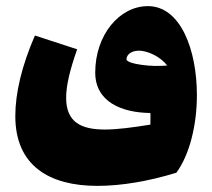

<svg xmlns="http://www.w3.org/2000/svg" viewBox="-20 -432 692 627"><path d="M463 -412C370 -412 291 -318 291 -195C291 -99 378 -64 471 -63C472 -51 471 -38 471 -25C414 -16 364 -9 323 -9C243 -9 196 -34 196 -113C196 -154 209 -206 232 -271L94 -316C51 -217 30 -128 30 -53C30 110 142 175 298 175C376 175 465 160 556 132C600 72 623 -26 623 -121C623 -269 570 -412 463 -412ZM393 -237C393 -258 416 -269 442 -266C472 -262 506 -244 526 -218C502 -216 472 -216 444 -220C413 -224 397 -230 393 -237Z"/></svg>

Font: FilmFarsi Display
Style: Regular
Weight: 400
Designer: Borna Izadpanah
Foundry: Borna Izadpanah
Version: Version 1.000;PS 001.000;hotconv 1.0.88;makeotf.lib2.5.64775